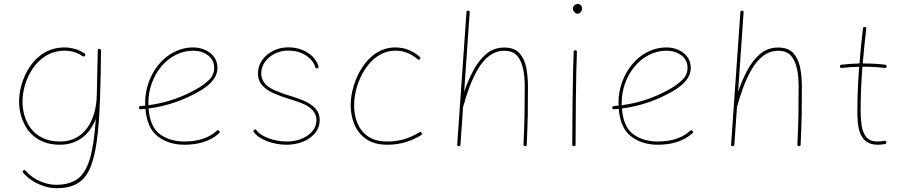

<svg xmlns="http://www.w3.org/2000/svg" viewBox="-20 -740 4636 983"><path d="M289.6 -15.6C247.1 -15.6 211.9 -24.4 184.1 -41.5C127.4 -76.2 99.6 -136.7 95.7 -204.6C92.3 -266.6 110.4 -334 147.5 -388.7C184.6 -443.4 239.7 -480.5 311.5 -480.5C352.5 -480.5 383.8 -465.8 402.8 -452.6C408.2 -449.2 412.1 -450.2 415 -455.1C418.5 -460 417.5 -463.9 412.1 -467.3C391.1 -481 355.5 -497.1 310.5 -497.1C232.4 -497.1 172.4 -457.5 133.3 -399.4C93.8 -340.8 74.7 -269 78.1 -204.6C80.1 -168.9 88.9 -135.3 105 -104C136.2 -41 196.8 1 286.6 1C377.9 1 439.9 -51.8 470.7 -131.8C464.8 -44.9 454.6 22.9 440.4 72.3C425.8 121.1 404.8 155.8 377.4 175.8C349.6 195.8 313 206.1 267.1 206.1C241.2 206.1 213.9 200.2 185.5 188C156.7 175.8 132.3 158.2 111.3 134.3C107.4 129.9 103.5 129.4 99.1 132.8C94.7 136.2 94.7 140.6 98.6 145C122.1 170.9 149.4 190.4 180.2 203.6C210.9 216.8 239.7 223.6 267.6 223.6C351.6 223.6 404.8 197.3 438 127.9C470.7 58.6 485.8 -57.6 492.2 -236.8C492.7 -242.2 492.7 -247.1 492.7 -252.4V-256.3C495.1 -322.3 496.6 -396.5 497.1 -480.5C497.6 -482.9 496.6 -484.9 494.6 -486.8C494.6 -487.3 494.6 -487.3 494.1 -487.8C492.7 -488.8 490.7 -489.3 489.3 -489.7C483.4 -491.2 480.5 -488.8 480.5 -482.4L475.6 -254.4C472.7 -113.8 404.3 -15.6 289.6 -15.6Z M1101.6 -57.6C1106 -61 1106 -65.4 1102.1 -69.8C1098.6 -74.2 1094.2 -74.2 1089.8 -70.3C1045.4 -29.8 986.3 -15.6 924.3 -15.6C874 -15.6 832 -28.3 798.3 -53.2C764.6 -78.1 745.6 -122.1 740.7 -184.6C835.4 -196.8 923.8 -227.5 1005.9 -275.9C1041.5 -297.4 1093.3 -334 1093.3 -393.1C1093.3 -459.5 1031.2 -497.1 969.7 -497.1C824.2 -497.1 723.1 -356 723.1 -214.8C723.1 -209.5 723.1 -204.6 723.6 -199.2C715.3 -198.7 707.5 -197.8 699.2 -197.3C693.4 -196.8 690.9 -193.8 691.4 -188.5C691.9 -182.6 694.8 -180.2 700.2 -180.7C708.5 -181.2 716.3 -182.1 724.6 -182.6C730 -116.2 751.5 -68.8 788.6 -41C825.2 -13.2 870.6 1 924.3 1C988.3 1 1052.2 -13.2 1101.6 -57.6ZM969.7 -480.5C997.6 -480.5 1022.5 -472.7 1044.4 -457C1065.9 -440.9 1076.7 -419.9 1076.7 -393.1C1076.7 -368.7 1067.9 -348.1 1050.8 -331.5C1033.2 -314.9 1015.1 -301.3 997.1 -290.5C917.5 -243.2 832 -213.4 739.7 -201.2V-214.8C739.7 -349.6 836.4 -480.5 969.7 -480.5Z M1605 -390.1C1610.4 -391.6 1612.3 -395 1610.4 -400.4C1601.1 -430.2 1582.5 -453.6 1553.7 -471.2C1524.9 -488.8 1492.2 -497.6 1455.6 -497.6C1427.7 -497.6 1402.3 -491.7 1378.9 -480C1331.5 -456.1 1300.8 -414.1 1300.8 -364.7C1300.8 -337.9 1309.1 -316.4 1325.7 -299.8C1342.3 -282.7 1362.8 -269.5 1387.2 -259.8C1411.6 -249.5 1435.1 -241.2 1458 -234.4C1479 -228 1501 -220.7 1522.9 -212.4C1566.9 -194.8 1600.1 -168.9 1600.1 -124.5C1600.1 -94.7 1585.9 -68.8 1557.1 -47.9C1528.3 -26.4 1491.7 -15.6 1446.3 -15.6C1388.2 -15.6 1316.4 -38.6 1293 -73.2C1289.6 -77.6 1285.6 -78.6 1281.2 -75.2C1276.9 -72.3 1276.4 -68.8 1279.3 -64.5C1306.6 -24.4 1380.9 1 1446.3 1C1541.5 1 1616.7 -51.3 1616.7 -124.5C1616.7 -150.4 1608.4 -171.4 1592.3 -187.5C1575.7 -203.6 1555.7 -216.3 1531.7 -226.1C1507.8 -235.4 1484.9 -243.7 1462.9 -250C1440.9 -256.3 1418.9 -264.2 1396.5 -273.4C1351.6 -291 1317.4 -318.4 1317.4 -364.7C1317.4 -426.8 1379.4 -481 1455.6 -481C1489.7 -481 1519.5 -473.1 1544.9 -457C1570.3 -440.9 1586.9 -420.4 1594.7 -395.5C1596.2 -390.6 1599.6 -388.7 1605 -390.1Z M2129.9 -437.5C2133.3 -441.9 2133.3 -445.8 2128.9 -449.2C2095.2 -478.5 2054.7 -497.1 2004.4 -497.1C1932.1 -497.1 1875 -456.5 1835.9 -397C1796.4 -337.4 1775.4 -264.6 1775.4 -200.7C1775.4 -168 1781.2 -136.2 1793.5 -105.5C1805.7 -74.7 1825.2 -49.3 1853 -29.3C1880.9 -9.3 1917.5 1 1963.9 1C2033.7 1 2088.4 -19 2135.7 -47.9C2140.6 -50.8 2141.6 -54.7 2138.7 -59.6C2135.7 -64.5 2131.8 -65.4 2127 -62.5C2081.5 -34.7 2030.8 -15.6 1963.9 -15.6C1921.4 -15.6 1887.7 -24.4 1862.8 -42.5C1812.5 -78.1 1793 -138.7 1793 -200.7C1793 -262.7 1813 -331.5 1850.1 -387.2C1887.2 -442.9 1939.9 -480.5 2004.4 -480.5C2049.3 -480.5 2086.9 -463.9 2118.2 -436.5C2122.6 -433.1 2126.5 -433.1 2129.9 -437.5Z M2328.6 8.3C2334 8.3 2336.9 5.9 2337.4 0.5L2351.1 -195.3C2352.1 -196.3 2352.5 -197.3 2353 -198.7C2369.1 -258.8 2392.6 -327.6 2425.8 -384.3C2459 -440.9 2502.9 -480 2561.5 -480C2591.3 -480 2613.8 -471.2 2628.9 -453.1C2658.7 -417.5 2666.5 -357.9 2666.5 -297.4C2666.5 -248 2666 -199.7 2665.5 -152.8C2664.6 -105.5 2662.6 -54.7 2660.2 -0.5C2660.2 5.4 2663.1 8.3 2668.5 8.3C2673.8 8.3 2676.8 5.9 2676.8 0.5C2679.2 -53.7 2681.2 -105 2682.1 -152.3C2682.6 -199.7 2683.1 -248 2683.1 -297.4C2683.1 -331.1 2680.2 -363.3 2674.3 -394C2668 -424.3 2656.2 -449.2 2639.2 -468.3C2621.6 -487.3 2595.7 -496.6 2561.5 -496.6C2525.9 -496.6 2494.6 -485.4 2468.8 -463.4C2442.9 -440.9 2420.4 -412.1 2402.3 -377.4C2384.3 -342.8 2368.7 -306.6 2356.4 -270L2384.8 -676.3C2385.3 -681.6 2382.8 -685.1 2377 -685.5C2371.6 -686 2368.7 -683.6 2368.2 -677.2L2320.8 -0.5C2320.3 5.4 2322.8 8.3 2328.6 8.3Z M2913.1 -694.8C2913.1 -686.5 2920.9 -669.9 2937 -669.9C2950.7 -669.9 2960 -682.1 2960 -698.2C2960 -706.5 2953.6 -719.7 2939.5 -719.7C2923.3 -719.7 2913.1 -708 2913.1 -694.8ZM2925.8 -482.4C2919.9 -482.4 2917 -480 2917 -474.6C2912.1 -361.3 2909.7 -101.1 2909.7 0C2909.7 5.4 2912.6 8.3 2918 8.3C2923.8 8.3 2926.8 5.4 2926.8 0C2926.8 -101.1 2928.7 -361.3 2933.6 -473.6C2933.6 -479.5 2931.2 -482.4 2925.8 -482.4Z M3524.9 -57.6C3529.3 -61 3529.3 -65.4 3525.4 -69.8C3522 -74.2 3517.6 -74.2 3513.2 -70.3C3468.8 -29.8 3409.7 -15.6 3347.7 -15.6C3297.4 -15.6 3255.4 -28.3 3221.7 -53.2C3188 -78.1 3168.9 -122.1 3164.1 -184.6C3258.8 -196.8 3347.2 -227.5 3429.2 -275.9C3464.8 -297.4 3516.6 -334 3516.6 -393.1C3516.6 -459.5 3454.6 -497.1 3393.1 -497.1C3247.6 -497.1 3146.5 -356 3146.5 -214.8C3146.5 -209.5 3146.5 -204.6 3147 -199.2C3138.7 -198.7 3130.9 -197.8 3122.6 -197.3C3116.7 -196.8 3114.3 -193.8 3114.7 -188.5C3115.2 -182.6 3118.2 -180.2 3123.5 -180.7C3131.8 -181.2 3139.6 -182.1 3147.9 -182.6C3153.3 -116.2 3174.8 -68.8 3211.9 -41C3248.5 -13.2 3293.9 1 3347.7 1C3411.6 1 3475.6 -13.2 3524.9 -57.6ZM3393.1 -480.5C3420.9 -480.5 3445.8 -472.7 3467.8 -457C3489.3 -440.9 3500 -419.9 3500 -393.1C3500 -368.7 3491.2 -348.1 3474.1 -331.5C3456.5 -314.9 3438.5 -301.3 3420.4 -290.5C3340.8 -243.2 3255.4 -213.4 3163.1 -201.2V-214.8C3163.1 -349.6 3259.8 -480.5 3393.1 -480.5Z M3731 8.3C3736.3 8.3 3739.3 5.9 3739.7 0.5L3753.4 -195.3C3754.4 -196.3 3754.9 -197.3 3755.4 -198.7C3771.5 -258.8 3794.9 -327.6 3828.1 -384.3C3861.3 -440.9 3905.3 -480 3963.9 -480C3993.7 -480 4016.1 -471.2 4031.2 -453.1C4061 -417.5 4068.8 -357.9 4068.8 -297.4C4068.8 -248 4068.4 -199.7 4067.9 -152.8C4066.9 -105.5 4064.9 -54.7 4062.5 -0.5C4062.5 5.4 4065.4 8.3 4070.8 8.3C4076.2 8.3 4079.1 5.9 4079.1 0.5C4081.5 -53.7 4083.5 -105 4084.5 -152.3C4085 -199.7 4085.4 -248 4085.4 -297.4C4085.4 -331.1 4082.5 -363.3 4076.7 -394C4070.3 -424.3 4058.6 -449.2 4041.5 -468.3C4023.9 -487.3 3998 -496.6 3963.9 -496.6C3928.2 -496.6 3897 -485.4 3871.1 -463.4C3845.2 -440.9 3822.8 -412.1 3804.7 -377.4C3786.6 -342.8 3771 -306.6 3758.8 -270L3787.1 -676.3C3787.6 -681.6 3785.2 -685.1 3779.3 -685.5C3773.9 -686 3771 -683.6 3770.5 -677.2L3723.1 -0.5C3722.7 5.4 3725.1 8.3 3731 8.3Z M4519 -399.4C4519.5 -404.8 4517.1 -408.2 4511.7 -408.7C4477.5 -413.1 4440.4 -415 4399.9 -415H4397C4402.3 -474.1 4407.7 -533.7 4415 -592.8C4415.5 -598.1 4413.1 -601.6 4407.7 -602.1C4402.3 -602.5 4398.9 -600.1 4398.4 -594.7C4391.1 -534.7 4384.8 -475.1 4380.4 -415C4348.1 -414.6 4317.4 -412.1 4287.6 -408.7C4282.2 -408.2 4279.8 -404.8 4280.3 -399.4C4280.8 -394 4284.2 -391.6 4289.6 -392.1C4317.9 -395.5 4347.7 -397.9 4378.9 -398.4C4373 -324.2 4369.6 -249.5 4369.6 -173.3C4369.6 -104 4371.1 1 4473.1 1C4485.4 1 4498 0 4510.7 -2.4C4516.6 -3.9 4519 -6.8 4517.6 -12.2C4516.1 -18.1 4513.2 -20.5 4507.8 -19C4496.1 -16.6 4484.4 -15.6 4473.1 -15.6C4445.8 -15.6 4426.3 -23.4 4414.1 -39.6C4401.9 -55.7 4394 -75.7 4391.1 -100.1C4387.7 -124 4386.2 -148.4 4386.2 -173.3C4386.2 -249.5 4389.6 -324.2 4395.5 -398.4H4399.9C4438.5 -398.4 4475.1 -396.5 4509.8 -392.1C4515.1 -391.6 4518.6 -394 4519 -399.4Z"/></svg>

Font: Mikhak Thin
Style: Regular
Weight: 100
Designer: Amin Abedi
Version: Version 3.2